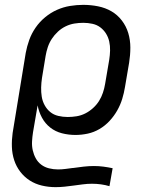

<svg xmlns="http://www.w3.org/2000/svg" viewBox="-20 -548 640 791"><path d="M209 223Q180 223 152.5 216.5Q125 210 102.5 195.5Q80 181 63.5 159.5Q47 138 38.5 112Q30 86 29 57.5Q28 29 32 0L86 -330Q91 -357 100.5 -383.5Q110 -410 126.5 -434Q143 -458 166 -477Q189 -496 215 -507.5Q241 -519 268.5 -523.5Q296 -528 323 -528Q354 -528 384 -522Q414 -516 439 -501.5Q464 -487 482 -463.5Q500 -440 508.5 -411.5Q517 -383 517 -352Q517 -321 512 -290L495 -190Q491 -165 483.5 -140.5Q476 -116 463 -93Q450 -70 431.5 -50Q413 -30 390 -16.5Q367 -3 341.5 2.5Q316 8 291 8Q262 8 235 1Q208 -6 187 -22.5Q166 -39 153 -63Q140 -87 135 -114L116 -3Q113 16 112 35Q111 54 115 71.5Q119 89 127.5 104.5Q136 120 150 130.5Q164 141 182 145.5Q200 150 219 150Q234 150 249.5 148Q265 146 280 144H282Q303 141 324.5 138.5Q346 136 367 136Q387 136 406 138.5Q425 141 444 145L431 219Q414 214 396 211.5Q378 209 359 209Q340 209 321 211.5Q302 214 283.5 216.5Q265 219 246.5 221Q228 223 209 223ZM259 -66Q277 -66 295.5 -69Q314 -72 331 -80.5Q348 -89 363 -102.5Q378 -116 388 -132Q398 -148 404 -166Q410 -184 413 -202L430 -302Q433 -321 433.5 -340Q434 -359 430 -377Q426 -395 416.5 -410Q407 -425 393 -435.5Q379 -446 360.5 -450Q342 -454 323 -454Q305 -454 286.5 -451Q268 -448 250.5 -439.5Q233 -431 218.5 -417.5Q204 -404 193.5 -388Q183 -372 177 -354Q171 -336 168 -318L153 -227Q150 -207 149.5 -187.5Q149 -168 152 -149.5Q155 -131 164 -114.5Q173 -98 187 -86.5Q201 -75 220 -70.5Q239 -66 259 -66Z"/></svg>

Font: Iosevka Extended
Style: Italic
Weight: 400
Width: 7
Italic angle: -9°
Monospace: yes
Designer: Belleve Invis
Foundry: Belleve Invis
Version: Version 32.5.0; ttfautohint (v1.8.4)